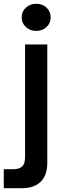

<svg xmlns="http://www.w3.org/2000/svg" viewBox="-68 -795 336 1019"><path d="M-48 204V103H4Q33 103 49 89Q65 75 65 38V-559H183V68Q183 135 148 169.5Q113 204 46 204ZM47 -703Q47 -734 69.5 -754.5Q92 -775 124 -775Q157 -775 179 -754.5Q201 -734 201 -703Q201 -672 179 -651.5Q157 -631 124 -631Q92 -631 69.5 -651.5Q47 -672 47 -703Z"/></svg>

Font: Open Sauce One SemiBold
Style: Regular
Weight: 600
Designer: Alfredo Marco Pradil
Foundry: Creative Sauce Fz LLC
Version: Version 1.477